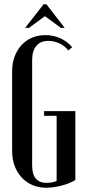

<svg xmlns="http://www.w3.org/2000/svg" viewBox="-20 -873 401 902"><path d="M37 -538Q37 -576 48.5 -607Q60 -638 80.5 -660.5Q101 -683 129.5 -695.5Q158 -708 193 -708Q231 -708 264 -693Q297 -678 319 -651L301 -636Q284 -658 258.5 -669.5Q233 -681 207 -681Q171 -681 151 -658Q131 -635 131 -591V-95Q131 -14 199 -14Q210 -14 222.5 -16Q235 -18 246 -23V-329H187V-351H334V-27Q305 -10 267 -0.5Q229 9 197 9Q161 9 131.5 -4Q102 -17 81 -40Q60 -63 48.5 -94.5Q37 -126 37 -164ZM185 -853H198L284 -742H266L191 -797L116 -742H98Z"/></svg>

Font: Moniqa Narrow Heading
Style: Bold
Weight: 700
Width: 4
Designer: Rajesh Rajput
Foundry: Rajesh Rajput
Version: Version 1.000